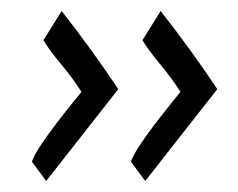

<svg xmlns="http://www.w3.org/2000/svg" viewBox="-20 -451 432 349"><path d="M195 -289 64 -122 38 -157Q44 -179 107 -258L128 -284Q113 -308 90.5 -335Q68 -362 59 -378L92 -431Q147 -361 195 -289ZM375 -289 244 -122 218 -157Q224 -179 287 -258L308 -284Q293 -308 270.5 -335Q248 -362 239 -378L272 -431Q327 -361 375 -289Z"/></svg>

Font: Marck Script
Style: Regular
Weight: 400
Designer: Denis Masharov, Marck Fogel
Foundry: Denis Masharov
Version: Version 1.002